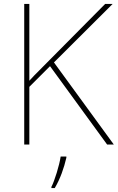

<svg xmlns="http://www.w3.org/2000/svg" viewBox="-20 -734 598 975"><path d="M558 0 254 -417 552 -714H514L179 -376C161 -358 144 -341 129 -324V-714H103V0H129V-293L234 -398L524 0ZM317 67V61H288C282 104 257 185 241 215V221H258C286 174 305 119 317 67Z"/></svg>

Font: Noto Sans Canadian Aboriginal Thin
Style: Regular
Weight: 100
Designer: Monotype Design Team, Typotheque's Kevin King
Foundry: Monotype Imaging Inc.
Version: Version 2.004